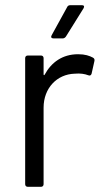

<svg xmlns="http://www.w3.org/2000/svg" viewBox="-20 -720 405 740"><path d="M296 -700H251C246 -700 241 -698 239 -693L179 -584C175 -577 178 -572 186 -572H222C227 -572 231 -575 234 -579L302 -688C306 -695 304 -700 296 -700ZM281 -511C221 -511 178 -480 152 -432C150 -429 148 -430 148 -434V-496C148 -502 144 -506 138 -506H87C81 -506 77 -502 77 -496V-10C77 -4 81 0 87 0H138C144 0 148 -4 148 -10V-305C148 -380 199 -434 268 -436C290 -438 307 -435 320 -430C327 -427 331 -430 333 -436L344 -485C345 -490 344 -495 338 -498C325 -505 308 -511 281 -511Z"/></svg>

Font: Elastic
Style: elastic
Weight: 400
Designer: Jeremy Tribby
Foundry: Tribby Type
Version: Version 1.422;hotconv 1.0.109;makeotfexe 2.5.65596